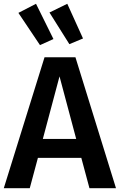

<svg xmlns="http://www.w3.org/2000/svg" viewBox="-25 -993 632 1013"><path d="M587 0H447L404 -160H175L132 0H-5L210 -691H373ZM377 -260 289 -590 201 -260ZM186 -755 72 -925 165 -973 257 -787ZM341 -760 236 -927 330 -973 413 -790Z"/></svg>

Font: Trujillo Medium
Style: Regular
Weight: 500
Designer: Fira Sans original fonts by bBox Type GmbH, Carrois Corporate GbR, & Edenspiekermann AG / Changes by Cristiano Sobral
Foundry: Fira Sans original fonts by bBox Type GmbH, Carrois Corporate GbR, & Edenspiekermann AG / Changes by Cristiano Sobral
Version: Version 4.301;October 17, 2021;FontCreator 14.0.0.2814 64-bi